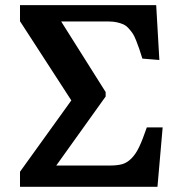

<svg xmlns="http://www.w3.org/2000/svg" viewBox="-20 -720 698 740"><path d="M57.1 0V-58.1L254.9 -333L57.1 -638.2V-700.2H582L594.2 -488.8L528.8 -494.1Q521 -518.6 516.4 -532.5Q511.7 -546.4 504.6 -564.2Q497.6 -582 491.2 -591.3Q484.9 -600.6 475.6 -610.8Q466.3 -621.1 455.6 -626Q444.8 -630.9 430.7 -634Q416.5 -637.2 398.9 -637.2H215.8L387.2 -365.2V-348.1L196.8 -82H401.9Q432.1 -82 450.7 -87.2Q469.2 -92.3 486.1 -108.9Q502.9 -125.5 516.1 -153.1Q529.3 -180.7 545.9 -229H606.9L586.9 0Z"/></svg>

Font: Literata Book SemiBold
Style: Regular
Weight: 600
Designer: Latin by Veronika Burian and Jose Scaglione. Greek by Irene Vlachou. Cyrillic by Vera Evstafieva
Foundry: TypeTogether
Version: Version 2.003;PS 002.003;hotconv 1.0.88;makeotf.lib2.5.64775